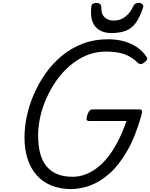

<svg xmlns="http://www.w3.org/2000/svg" viewBox="-20 -1286 1036 1325"><path d="M467 19Q393 18 334 -6Q275 -30 233.5 -76.5Q192 -123 170.5 -189Q149 -255 149 -338Q149 -408 165 -484Q181 -560 214 -636Q247 -712 295 -780Q343 -848 407 -901Q471 -954 550.5 -984.5Q630 -1015 724 -1015Q786 -1015 836 -1001Q886 -987 925 -960.5Q964 -934 991 -894Q999 -883 994.5 -874.5Q990 -866 976 -855Q963 -845 953 -843.5Q943 -842 929 -854Q904 -879 873.5 -896Q843 -913 803.5 -921.5Q764 -930 710 -930Q640 -930 578.5 -904.5Q517 -879 465 -835Q413 -791 372 -733.5Q331 -676 302 -611.5Q273 -547 258 -480.5Q243 -414 243 -353Q243 -282 257 -228.5Q271 -175 300.5 -139Q330 -103 375 -84.5Q420 -66 481 -66Q523 -66 564.5 -80.5Q606 -95 646 -124.5Q686 -154 723 -200Q760 -246 792.5 -308.5Q825 -371 853 -451H596Q581 -451 578 -460Q575 -469 582 -491Q590 -514 598.5 -522.5Q607 -531 622 -531H941Q956 -531 959 -522.5Q962 -514 956 -491Q916 -347 860 -248.5Q804 -150 738.5 -91Q673 -32 603.5 -6.5Q534 19 467 19ZM749 -1058Q676 -1058 638 -1102.5Q600 -1147 610 -1239Q612 -1254 621 -1260Q630 -1266 645 -1266Q660 -1266 669.5 -1258.5Q679 -1251 679 -1239Q678 -1188 702.5 -1166Q727 -1144 765 -1144Q811 -1144 844.5 -1170.5Q878 -1197 896 -1236Q904 -1254 913 -1260Q922 -1266 936 -1266Q953 -1266 962.5 -1257Q972 -1248 967 -1233Q944 -1164 915.5 -1126Q887 -1088 846.5 -1073Q806 -1058 749 -1058Z"/></svg>

Font: Playwrite AU VIC
Style: Regular
Weight: 400
Designer: Veronika Burian, José Scaglione
Foundry: TypeTogether
Version: Version 1.002